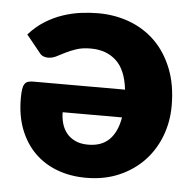

<svg xmlns="http://www.w3.org/2000/svg" viewBox="-44 -570 627 622"><g transform="rotate(5 269.5 -259.0)"><path d="M164 -197Q164 -179 168.8 -161.5Q173.5 -144 184.2 -130.2Q195 -116.5 212.5 -108Q230 -99.5 255 -99.5Q299 -99.5 324 -124.5Q349 -149.5 357 -197ZM28 -438Q52 -465 79.8 -482.2Q107.5 -499.5 136.8 -509.2Q166 -519 195.2 -522.8Q224.5 -526.5 251 -526.5Q305.5 -526.5 353.2 -508.8Q401 -491 436.8 -456Q472.5 -421 493.2 -369Q514 -317 514 -248.5Q514 -196 496.2 -149.5Q478.5 -103 445.2 -68Q412 -33 364.5 -12.5Q317 8 258 8Q206.5 8 163.8 -8Q121 -24 90.2 -54.5Q59.5 -85 42.2 -129.2Q25 -173.5 25 -230Q25 -247 26.5 -258.2Q28 -269.5 32 -276Q36 -282.5 42.8 -285Q49.5 -287.5 60 -287.5H359Q351.5 -352 319.5 -381.2Q287.5 -410.5 237 -410.5Q210 -410.5 190.5 -404Q171 -397.5 155.8 -389.8Q140.5 -382 127.8 -375.5Q115 -369 101 -369Q82.5 -369 73 -382.5Z"/></g></svg>

Font: Lato ExtraBold
Style: Regular
Weight: 800
Designer: Lukasz Dziedzic with Adam Twardoch and Botio Nikoltchev
Foundry: tyPoland Lukasz Dziedzic
Version: Version 2.015; 2015-08-06; http://www.latofonts.com/